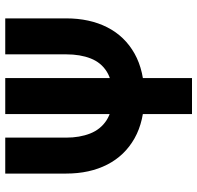

<svg xmlns="http://www.w3.org/2000/svg" viewBox="-30 -733 763 743"><g transform="rotate(-90 351.5 -361.5)"><path d="M281.7 0H420.9V-722.7H281.7ZM190.4 -722.7H51.3V-487.3Q51.3 -395.8 86.2 -327.8Q121.1 -259.8 188 -222.2Q254.9 -184.6 351.6 -184.6Q448.2 -184.6 515.4 -222.2Q582.5 -259.8 617.2 -327.8Q651.9 -395.8 651.9 -487.3V-722.7H512.7V-487.3Q512.7 -432.4 496.8 -392.1Q481 -351.8 445.6 -329.7Q410.2 -307.6 351.6 -307.6Q293 -307.6 257.6 -330.7Q222.2 -353.8 206.3 -394.3Q190.4 -434.8 190.4 -487.3Z"/></g></svg>

Font: Giphurs
Style: Regular
Weight: 400
Version: Version 2.010